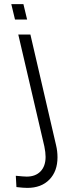

<svg xmlns="http://www.w3.org/2000/svg" viewBox="-20 -668 301 935"><path d="M60 243 57 188Q97 192 110 192Q153 192 177.5 166.5Q202 141 202 96Q202 74 196 45L69 -500H128L253 39Q260 68 260 98Q260 166 220.5 206.5Q181 247 113 247Q94 247 60 243ZM35 -648H94L112 -573H53Z"/></svg>

Font: Cairo Light
Style: Italic
Weight: 300
Italic angle: -13°
Designer: Mohamed Gaber, Accademia di Belle Arti di Urbino and others
Foundry: Kief Type Foundry, Accademia di Belle Arti di Urbino and others
Version: Version 3.011